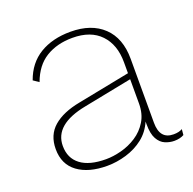

<svg xmlns="http://www.w3.org/2000/svg" viewBox="-99 -610 723 720"><g transform="rotate(-20 263.0 -250.0)"><path d="M403 -334Q403 -404 364 -445Q325 -486 252 -486Q191 -486 146.5 -459Q102 -432 80 -372L58 -387Q80 -449 130.5 -479.5Q181 -510 253 -510Q336 -510 383.5 -465Q431 -420 431 -337V-82Q431 -16 486 -16Q508 -16 521 -24L519 -1Q503 8 480 8Q462 8 444 0.5Q426 -7 414.5 -27.5Q403 -48 403 -86V-97Q387 -60 357 -36.5Q327 -13 288.5 -1.5Q250 10 212 10Q138 10 94.5 -22Q51 -54 51 -115Q51 -171 88.5 -203.5Q126 -236 195 -249L403 -290ZM80 -117Q80 -68 115 -41.5Q150 -15 216 -15Q245 -15 277.5 -23.5Q310 -32 338.5 -50.5Q367 -69 385 -98.5Q403 -128 403 -169V-266L211 -228Q80 -203 80 -117Z"/></g></svg>

Font: Work Sans ExtraLight
Style: Regular
Weight: 200
Designer: Wei Huang
Foundry: Wei Huang
Version: Version 2.010; ttfautohint (v1.8.3)